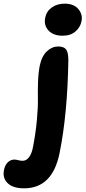

<svg xmlns="http://www.w3.org/2000/svg" viewBox="-140 -773 469 1053"><path d="M203.1 -577.1Q152.8 -577.1 126.2 -605.5Q99.6 -633.8 107.9 -675.8Q115.2 -711.9 144.5 -732.4Q173.8 -752.9 214.8 -752.9Q265.1 -752.9 289.8 -723.1Q314.5 -693.4 307.1 -657.2Q301.3 -624.5 274.4 -600.8Q247.6 -577.1 203.1 -577.1ZM-7.8 259.8Q-69.3 259.8 -98.1 231.4Q-127 203.1 -118.2 160.2Q-113.3 132.8 -97.4 117.4Q-81.5 102.1 -61 102.1Q-52.7 102.1 -40 105.5Q-27.3 108.9 -16.1 108.9Q3.9 108.9 18.6 90.1Q33.2 71.3 40 38.1Q55.7 -41.5 62.3 -114.3Q68.8 -187 67.9 -230.5Q66.9 -273.9 68.6 -323.7Q70.3 -373.5 78.1 -413.1Q89.4 -466.3 117.7 -492.2Q146 -518.1 179.2 -518.1Q209.5 -518.1 222.2 -502.2Q234.9 -486.3 234.9 -441.9Q230 -147.5 187 64.9Q148.4 259.8 -7.8 259.8Z"/></svg>

Font: Shantell Sans Normal
Style: Bold Italic
Weight: 700
Italic angle: -11.31°
Designer: Stephen Nixon, Anya Danilova, Shantell Martin
Foundry: Arrow Type
Version: Version 1.006;[559af2be0]